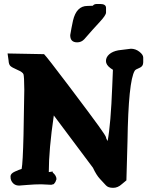

<svg xmlns="http://www.w3.org/2000/svg" viewBox="-20 -905 737 953"><path d="M476.6 -885.3Q506.3 -885.3 506.3 -865.7V-842.8Q506.3 -829.6 475.1 -796.1Q443.8 -762.7 398.4 -710.4Q383.8 -694.8 363.3 -694.8Q328.6 -694.8 328.6 -729.5Q328.6 -730 328.6 -730.5V-731Q334.5 -766.6 342.3 -802.7Q359.4 -875.5 413.6 -875.5Q413.6 -875.5 414.1 -875.5Q432.6 -875.5 440.9 -876.5Q446.3 -885.3 461.9 -885.3ZM198.7 -636.2Q212.4 -623 323 -476.6Q433.6 -330.1 469.7 -279.8Q505.9 -229.5 506.1 -223.4Q506.3 -217.3 514.2 -205.1Q529.8 -287.6 537.1 -476.6L540.5 -558.6L528.8 -566.4Q505.9 -583 505.9 -602.1Q505.9 -621.1 522.2 -635.5Q538.6 -649.9 567.4 -655.3L629.9 -663.1Q652.8 -663.1 671.9 -648.2Q690.9 -633.3 690.9 -619.6V-595.7Q690.9 -575.2 671.9 -567.9Q652.8 -560.5 648.9 -554.2Q617.2 -502.9 612.8 -202.1L607.4 -9.8L585 8.8Q564.9 27.3 542 27.3H541Q516.6 27.3 505.4 14.6Q494.1 2 476.3 -16.8Q458.5 -35.6 441.4 -72.3Q344.2 -202.1 247.1 -332Q222.2 -162.6 222.2 -50.8L241.7 -53.7V-48.8Q260.3 -33.2 260.3 -15.6L254.9 -1.5Q249 6.3 247.1 8.8Q235.4 12.2 234.4 12.2L184.6 9.8Q152.8 9.8 116 12.9Q79.1 16.1 75.2 16.1Q46.9 16.1 35.2 -10.3Q32.2 -16.1 32.2 -29.8Q32.2 -43.5 54.2 -53.5Q76.2 -63.5 87.4 -66.4Q93.3 -94.7 96.7 -234.4L100.6 -459.5Q100.1 -526.9 96.4 -536.9Q92.8 -546.9 65.7 -558.6Q38.6 -570.3 31 -578.1Q23.4 -585.9 22.5 -605L17.6 -639.6Z"/></svg>

Font: Drukaatie burti
Style: Bold
Weight: 700
Version: Version 0.14